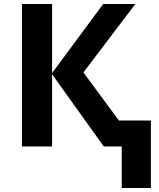

<svg xmlns="http://www.w3.org/2000/svg" viewBox="-20 -734 796 962"><path d="M658 -714 398 -371 576 -130H736V208H590V0H500L241 -362V0H90V-714H241V-368L497 -714Z"/></svg>

Font: Noto IKEA Arabic
Style: Bold
Weight: 700
Designer: Monotype Design Team
Foundry: Monotype Imaging Inc.
Version: Version 1.200